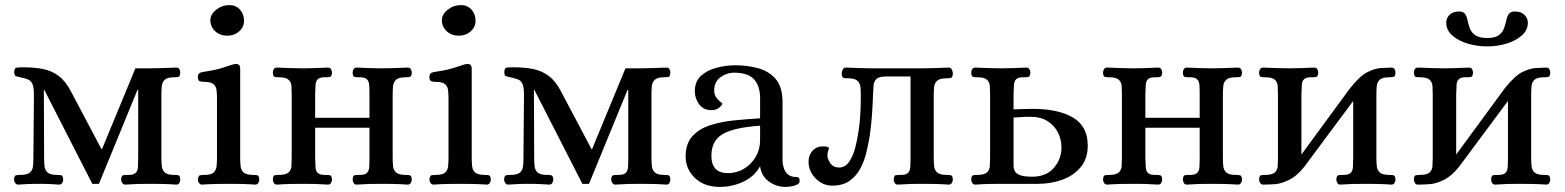

<svg xmlns="http://www.w3.org/2000/svg" viewBox="-20 -721 6136 753"><path d="M51 3Q44 3 39.5 -3.5Q35 -10 35 -17Q36 -32 42.5 -33.5Q49 -35 59 -35Q87 -35 97.5 -44.5Q108 -54 109.5 -70Q111 -86 111 -103L113 -350Q113 -378 107.5 -391Q102 -404 90.5 -409Q79 -414 59 -418Q46 -421 41 -423Q36 -425 36 -439Q36 -455 46.5 -456Q57 -457 73 -457Q117 -457 150.5 -450Q184 -443 211 -422.5Q238 -402 259 -361L378 -136H380L511 -453H568Q594 -453 618.5 -454Q643 -455 672 -456Q680 -456 683.5 -450Q687 -444 687 -436Q686 -421 680 -419.5Q674 -418 664 -418Q637 -418 626.5 -408.5Q616 -399 614.5 -383.5Q613 -368 613 -350V-103Q613 -86 614.5 -70Q616 -54 626.5 -44.5Q637 -35 664 -35Q674 -35 680 -33.5Q686 -32 687 -17Q687 -10 683.5 -3.5Q680 3 672 3Q643 1 618.5 0.5Q594 0 568 0Q542 0 521 0.5Q500 1 471 3Q464 3 459.5 -3.5Q455 -10 455 -17Q456 -32 462.5 -33.5Q469 -35 477 -35Q502 -34 511 -42Q520 -50 521 -65.5Q522 -81 522 -103V-368H519L368 0H342L154 -368H152L153 -103Q153 -86 154.5 -70Q156 -54 166.5 -44.5Q177 -35 204 -35Q214 -35 220.5 -33.5Q227 -32 228 -17Q228 -10 224 -3.5Q220 3 212 3Q194 2 178 1Q162 0 146 0H118Q102 0 85.5 1Q69 2 51 3Z M772 3Q765 3 760.5 -3.5Q756 -10 756 -17Q758 -32 764 -33.5Q770 -35 780 -35Q808 -35 818 -44.5Q828 -54 829.5 -70Q831 -86 831 -103V-332Q831 -350 829.5 -365.5Q828 -381 818 -390.5Q808 -400 780 -400Q771 -400 763.5 -402.5Q756 -405 756 -420Q756 -435 772 -438Q818 -445 842.5 -452Q867 -459 880 -464Q893 -469 903 -470Q911 -471 916.5 -467Q922 -463 922 -451V-103Q922 -86 923.5 -70Q925 -54 935.5 -44.5Q946 -35 974 -35Q983 -35 989.5 -33.5Q996 -32 997 -17Q997 -10 993 -3.5Q989 3 981 3Q952 1 927.5 0.5Q903 0 876 0Q849 0 825 0.5Q801 1 772 3ZM871 -581Q843 -581 824 -598.5Q805 -616 805 -642Q805 -665 828 -683Q851 -701 880 -701Q905 -701 921 -683.5Q937 -666 937 -639Q937 -615 918 -598Q899 -581 871 -581Z M1066 3Q1058 3 1054 -3.5Q1050 -10 1050 -17Q1051 -32 1057 -33.5Q1063 -35 1073 -35Q1101 -35 1111.5 -44.5Q1122 -54 1123 -70Q1124 -86 1124 -103V-350Q1124 -368 1123 -383.5Q1122 -399 1111.5 -408.5Q1101 -418 1073 -418Q1063 -418 1057 -419.5Q1051 -421 1050 -436Q1050 -444 1054 -450Q1058 -456 1066 -456Q1095 -455 1119 -454Q1143 -453 1170 -453Q1196 -453 1217 -454Q1238 -455 1266 -456Q1274 -456 1278 -450Q1282 -444 1282 -436Q1281 -421 1274.5 -419.5Q1268 -418 1260 -418Q1236 -419 1227 -411Q1218 -403 1217.5 -387.5Q1217 -372 1216 -350V-259H1429V-350Q1429 -372 1428 -387.5Q1427 -403 1418 -411Q1409 -419 1385 -418Q1376 -418 1370 -419.5Q1364 -421 1363 -436Q1363 -444 1367 -450Q1371 -456 1378 -456Q1407 -455 1428 -454Q1449 -453 1475 -453Q1502 -453 1526 -454Q1550 -455 1579 -456Q1587 -456 1591 -450Q1595 -444 1595 -436Q1594 -421 1587.5 -419.5Q1581 -418 1572 -418Q1544 -418 1533.5 -408.5Q1523 -399 1521.5 -383.5Q1520 -368 1520 -350V-103Q1520 -86 1521.5 -70Q1523 -54 1533.5 -44.5Q1544 -35 1572 -35Q1581 -35 1587.5 -33.5Q1594 -32 1595 -17Q1595 -10 1591 -3.5Q1587 3 1579 3Q1550 1 1526 0.5Q1502 0 1475 0Q1449 0 1428 0.5Q1407 1 1378 3Q1371 3 1367 -3.5Q1363 -10 1363 -17Q1364 -32 1370 -33.5Q1376 -35 1385 -35Q1409 -34 1418 -42Q1427 -50 1428 -65.5Q1429 -81 1429 -103V-220H1216V-103Q1217 -81 1217.5 -65.5Q1218 -50 1227 -42Q1236 -34 1260 -35Q1268 -35 1274.5 -33.5Q1281 -32 1282 -17Q1282 -10 1278 -3.5Q1274 3 1266 3Q1238 1 1217 0.5Q1196 0 1170 0Q1143 0 1119 0.5Q1095 1 1066 3Z M1680 3Q1673 3 1668.5 -3.5Q1664 -10 1664 -17Q1666 -32 1672 -33.5Q1678 -35 1688 -35Q1716 -35 1726 -44.5Q1736 -54 1737.5 -70Q1739 -86 1739 -103V-332Q1739 -350 1737.5 -365.5Q1736 -381 1726 -390.5Q1716 -400 1688 -400Q1679 -400 1671.5 -402.5Q1664 -405 1664 -420Q1664 -435 1680 -438Q1726 -445 1750.5 -452Q1775 -459 1788 -464Q1801 -469 1811 -470Q1819 -471 1824.5 -467Q1830 -463 1830 -451V-103Q1830 -86 1831.5 -70Q1833 -54 1843.5 -44.5Q1854 -35 1882 -35Q1891 -35 1897.5 -33.5Q1904 -32 1905 -17Q1905 -10 1901 -3.5Q1897 3 1889 3Q1860 1 1835.5 0.5Q1811 0 1784 0Q1757 0 1733 0.5Q1709 1 1680 3ZM1779 -581Q1751 -581 1732 -598.5Q1713 -616 1713 -642Q1713 -665 1736 -683Q1759 -701 1788 -701Q1813 -701 1829 -683.5Q1845 -666 1845 -639Q1845 -615 1826 -598Q1807 -581 1779 -581Z M1973 3Q1966 3 1961.5 -3.5Q1957 -10 1957 -17Q1958 -32 1964.5 -33.5Q1971 -35 1981 -35Q2009 -35 2019.5 -44.5Q2030 -54 2031.5 -70Q2033 -86 2033 -103L2035 -350Q2035 -378 2029.5 -391Q2024 -404 2012.5 -409Q2001 -414 1981 -418Q1968 -421 1963 -423Q1958 -425 1958 -439Q1958 -455 1968.5 -456Q1979 -457 1995 -457Q2039 -457 2072.5 -450Q2106 -443 2133 -422.5Q2160 -402 2181 -361L2300 -136H2302L2433 -453H2490Q2516 -453 2540.5 -454Q2565 -455 2594 -456Q2602 -456 2605.5 -450Q2609 -444 2609 -436Q2608 -421 2602 -419.5Q2596 -418 2586 -418Q2559 -418 2548.5 -408.5Q2538 -399 2536.5 -383.5Q2535 -368 2535 -350V-103Q2535 -86 2536.5 -70Q2538 -54 2548.5 -44.5Q2559 -35 2586 -35Q2596 -35 2602 -33.5Q2608 -32 2609 -17Q2609 -10 2605.5 -3.5Q2602 3 2594 3Q2565 1 2540.5 0.5Q2516 0 2490 0Q2464 0 2443 0.5Q2422 1 2393 3Q2386 3 2381.5 -3.5Q2377 -10 2377 -17Q2378 -32 2384.5 -33.5Q2391 -35 2399 -35Q2424 -34 2433 -42Q2442 -50 2443 -65.5Q2444 -81 2444 -103V-368H2441L2290 0H2264L2076 -368H2074L2075 -103Q2075 -86 2076.5 -70Q2078 -54 2088.5 -44.5Q2099 -35 2126 -35Q2136 -35 2142.5 -33.5Q2149 -32 2150 -17Q2150 -10 2146 -3.5Q2142 3 2134 3Q2116 2 2100 1Q2084 0 2068 0H2040Q2024 0 2007.5 1Q1991 2 1973 3Z M2803 12Q2742 12 2705.5 -23Q2669 -58 2669 -107Q2669 -158 2695.5 -187Q2722 -216 2765.5 -230Q2809 -244 2860.5 -249Q2912 -254 2961 -257V-336Q2961 -383 2937.5 -409.5Q2914 -436 2858 -436Q2830 -436 2805.5 -418Q2781 -400 2781 -366Q2781 -350 2789 -339Q2797 -328 2805 -322Q2813 -316 2813 -314Q2813 -310 2801.5 -299.5Q2790 -289 2770 -289Q2739 -289 2722 -312Q2705 -335 2705 -363Q2705 -401 2728.5 -423Q2752 -445 2789 -455Q2826 -465 2864 -465Q2909 -465 2951.5 -454Q2994 -443 3021.5 -412Q3049 -381 3049 -319V-86Q3050 -76 3054 -62Q3058 -48 3069.5 -37.5Q3081 -27 3101 -27Q3108 -27 3112 -24.5Q3116 -22 3116 -11Q3116 -2 3106 3Q3096 8 3083 10Q3070 12 3061 12Q3024 12 2995 -9.5Q2966 -31 2961 -69Q2939 -29 2895.5 -8.5Q2852 12 2803 12ZM2835 -42Q2869 -42 2897.5 -59Q2926 -76 2943.5 -105.5Q2961 -135 2961 -171V-228Q2858 -221 2814 -195Q2770 -169 2770 -110Q2770 -42 2835 -42Z M3244 7Q3206 7 3178.5 -21.5Q3151 -50 3151 -87Q3151 -112 3166.5 -129.5Q3182 -147 3208 -147Q3229 -147 3231 -140Q3231 -137 3228.5 -131Q3226 -125 3225 -114Q3224 -99 3236 -81.5Q3248 -64 3271 -64Q3295 -64 3310.5 -87Q3326 -110 3334.5 -143.5Q3343 -177 3347.5 -209Q3352 -241 3353 -259Q3355 -286 3355.5 -309Q3356 -332 3356 -346Q3356 -364 3354.5 -379.5Q3353 -395 3342.5 -404.5Q3332 -414 3304 -414Q3295 -414 3288.5 -415.5Q3282 -417 3281 -432Q3281 -440 3285 -448Q3289 -456 3297 -456Q3326 -455 3349.5 -454Q3373 -453 3400 -453H3597Q3624 -453 3648 -454Q3672 -455 3701 -456Q3709 -456 3713 -448Q3717 -440 3717 -432Q3716 -417 3709.5 -415.5Q3703 -414 3694 -414Q3666 -414 3655.5 -404.5Q3645 -395 3643.5 -379.5Q3642 -364 3642 -346V-103Q3642 -86 3643.5 -70Q3645 -54 3655.5 -44.5Q3666 -35 3694 -35Q3703 -35 3709.5 -33.5Q3716 -32 3717 -17Q3717 -10 3713 -3.5Q3709 3 3701 3Q3672 1 3648 0.5Q3624 0 3597 0Q3571 0 3550 0.5Q3529 1 3501 3Q3493 3 3489 -3.5Q3485 -10 3485 -17Q3486 -32 3492 -33.5Q3498 -35 3507 -35Q3531 -34 3540 -42Q3549 -50 3550 -65.5Q3551 -81 3551 -103V-421H3454Q3427 -421 3417 -411Q3407 -401 3406 -385.5Q3405 -370 3404 -353Q3403 -317 3400 -273Q3397 -229 3391 -189Q3386 -158 3378 -124Q3370 -90 3354 -60Q3338 -30 3311.5 -11.5Q3285 7 3244 7Z M3805 3Q3797 3 3793 -3.5Q3789 -10 3789 -17Q3790 -32 3796 -33.5Q3802 -35 3812 -35Q3840 -35 3850.5 -44.5Q3861 -54 3862 -70Q3863 -86 3863 -103V-350Q3863 -368 3862 -383.5Q3861 -399 3850.5 -408.5Q3840 -418 3812 -418Q3802 -418 3796 -419.5Q3790 -421 3789 -436Q3789 -444 3793 -450Q3797 -456 3805 -456Q3834 -455 3858 -454Q3882 -453 3908 -453Q3934 -453 3955.5 -454Q3977 -455 4005 -456Q4013 -456 4017 -450Q4021 -444 4021 -436Q4020 -421 4013.5 -419.5Q4007 -418 3999 -418Q3975 -419 3966 -411Q3957 -403 3956.5 -387.5Q3956 -372 3955 -350V-292Q3970 -293 3979.5 -293Q3989 -293 4000.5 -293.5Q4012 -294 4031 -294Q4130 -294 4188 -260Q4246 -226 4246 -150Q4246 -98 4217.5 -64.5Q4189 -31 4144.5 -15.5Q4100 0 4051 0H3908Q3882 0 3858 0.5Q3834 1 3805 3ZM4027 -28Q4084 -28 4113.5 -63Q4143 -98 4143 -143Q4143 -173 4129.5 -200.5Q4116 -228 4089 -245.5Q4062 -263 4020 -263Q3996 -263 3979.5 -261.5Q3963 -260 3955 -260V-71Q3955 -49 3971 -38.5Q3987 -28 4027 -28Z M4322 3Q4314 3 4310 -3.5Q4306 -10 4306 -17Q4307 -32 4313 -33.5Q4319 -35 4329 -35Q4357 -35 4367.5 -44.5Q4378 -54 4379 -70Q4380 -86 4380 -103V-350Q4380 -368 4379 -383.5Q4378 -399 4367.5 -408.5Q4357 -418 4329 -418Q4319 -418 4313 -419.5Q4307 -421 4306 -436Q4306 -444 4310 -450Q4314 -456 4322 -456Q4351 -455 4375 -454Q4399 -453 4426 -453Q4452 -453 4473 -454Q4494 -455 4522 -456Q4530 -456 4534 -450Q4538 -444 4538 -436Q4537 -421 4530.5 -419.5Q4524 -418 4516 -418Q4492 -419 4483 -411Q4474 -403 4473.5 -387.5Q4473 -372 4472 -350V-259H4685V-350Q4685 -372 4684 -387.5Q4683 -403 4674 -411Q4665 -419 4641 -418Q4632 -418 4626 -419.5Q4620 -421 4619 -436Q4619 -444 4623 -450Q4627 -456 4634 -456Q4663 -455 4684 -454Q4705 -453 4731 -453Q4758 -453 4782 -454Q4806 -455 4835 -456Q4843 -456 4847 -450Q4851 -444 4851 -436Q4850 -421 4843.5 -419.5Q4837 -418 4828 -418Q4800 -418 4789.5 -408.5Q4779 -399 4777.5 -383.5Q4776 -368 4776 -350V-103Q4776 -86 4777.5 -70Q4779 -54 4789.5 -44.5Q4800 -35 4828 -35Q4837 -35 4843.5 -33.5Q4850 -32 4851 -17Q4851 -10 4847 -3.5Q4843 3 4835 3Q4806 1 4782 0.5Q4758 0 4731 0Q4705 0 4684 0.5Q4663 1 4634 3Q4627 3 4623 -3.5Q4619 -10 4619 -17Q4620 -32 4626 -33.5Q4632 -35 4641 -35Q4665 -34 4674 -42Q4683 -50 4684 -65.5Q4685 -81 4685 -103V-220H4472V-103Q4473 -81 4473.5 -65.5Q4474 -50 4483 -42Q4492 -34 4516 -35Q4524 -35 4530.5 -33.5Q4537 -32 4538 -17Q4538 -10 4534 -3.5Q4530 3 4522 3Q4494 1 4473 0.5Q4452 0 4426 0Q4399 0 4375 0.5Q4351 1 4322 3Z M4934 3Q4926 3 4922 -3.5Q4918 -10 4918 -17Q4919 -32 4925 -33.5Q4931 -35 4941 -35Q4969 -35 4979.5 -44.5Q4990 -54 4991 -70Q4992 -86 4992 -103V-350Q4992 -368 4991 -383.5Q4990 -399 4979.5 -408.5Q4969 -418 4941 -418Q4931 -418 4925 -419.5Q4919 -421 4918 -436Q4918 -444 4922 -450Q4926 -456 4934 -456Q4963 -455 4987 -454Q5011 -453 5038 -453Q5064 -453 5085 -454Q5106 -455 5134 -456Q5142 -456 5146 -450Q5150 -444 5150 -436Q5149 -421 5142.5 -419.5Q5136 -418 5128 -418Q5104 -419 5095 -411Q5086 -403 5085.5 -387.5Q5085 -372 5084 -350V-115L5274 -374Q5314 -424 5342.5 -438Q5371 -452 5393 -454L5437 -456Q5445 -456 5449 -450Q5453 -444 5453 -436Q5452 -421 5445.5 -419.5Q5439 -418 5430 -418Q5402 -418 5391.5 -408.5Q5381 -399 5379.5 -383.5Q5378 -368 5378 -350V-103Q5378 -86 5379.5 -70Q5381 -54 5391.5 -44.5Q5402 -35 5430 -35Q5439 -35 5445.5 -33.5Q5452 -32 5453 -17Q5453 -10 5449 -3.5Q5445 3 5437 3Q5408 1 5384 0.5Q5360 0 5333 0Q5307 0 5286 0.5Q5265 1 5236 3Q5229 3 5225 -3.5Q5221 -10 5221 -17Q5222 -32 5228 -33.5Q5234 -35 5243 -35Q5267 -34 5276 -42Q5285 -50 5286 -65.5Q5287 -81 5287 -103V-325L5096 -68Q5067 -31 5036.5 -16Q5006 -1 4983 1Q4971 2 4959 2.5Q4947 3 4934 3Z M5541 3Q5533 3 5529 -3.5Q5525 -10 5525 -17Q5526 -32 5532 -33.5Q5538 -35 5548 -35Q5576 -35 5586.5 -44.5Q5597 -54 5598 -70Q5599 -86 5599 -103V-350Q5599 -368 5598 -383.5Q5597 -399 5586.5 -408.5Q5576 -418 5548 -418Q5538 -418 5532 -419.5Q5526 -421 5525 -436Q5525 -444 5529 -450Q5533 -456 5541 -456Q5570 -455 5594 -454Q5618 -453 5645 -453Q5671 -453 5692 -454Q5713 -455 5741 -456Q5749 -456 5753 -450Q5757 -444 5757 -436Q5756 -421 5749.5 -419.5Q5743 -418 5735 -418Q5711 -419 5702 -411Q5693 -403 5692.5 -387.5Q5692 -372 5691 -350V-115L5881 -374Q5921 -424 5949.5 -438Q5978 -452 6000 -454L6044 -456Q6052 -456 6056 -450Q6060 -444 6060 -436Q6059 -421 6052.5 -419.5Q6046 -418 6037 -418Q6009 -418 5998.5 -408.5Q5988 -399 5986.5 -383.5Q5985 -368 5985 -350V-103Q5985 -86 5986.5 -70Q5988 -54 5998.5 -44.5Q6009 -35 6037 -35Q6046 -35 6052.5 -33.5Q6059 -32 6060 -17Q6060 -10 6056 -3.5Q6052 3 6044 3Q6015 1 5991 0.5Q5967 0 5940 0Q5914 0 5893 0.5Q5872 1 5843 3Q5836 3 5832 -3.5Q5828 -10 5828 -17Q5829 -32 5835 -33.5Q5841 -35 5850 -35Q5874 -34 5883 -42Q5892 -50 5893 -65.5Q5894 -81 5894 -103V-325L5703 -68Q5674 -31 5643.5 -16Q5613 -1 5590 1Q5578 2 5566 2.5Q5554 3 5541 3ZM5813 -539Q5773 -539 5736 -550Q5699 -561 5675.5 -582Q5652 -603 5652 -632Q5652 -650 5665 -663Q5678 -676 5704 -676Q5720 -676 5726.5 -665.5Q5733 -655 5736 -639.5Q5739 -624 5745 -608.5Q5751 -593 5766.5 -582.5Q5782 -572 5813 -572Q5843 -572 5857.5 -582.5Q5872 -593 5878 -608.5Q5884 -624 5887 -639.5Q5890 -655 5897 -665.5Q5904 -676 5920 -676Q5945 -676 5958.5 -663Q5972 -650 5972 -632Q5972 -603 5948.5 -582Q5925 -561 5888.5 -550Q5852 -539 5813 -539Z"/></svg>

Font: Alice
Style: Regular
Weight: 400
Designer: Ksenia Yerulevich
Foundry: Cyreal (http://www.cyreal.org/)
Version: Version 2.003; ttfautohint (v1.8.3)